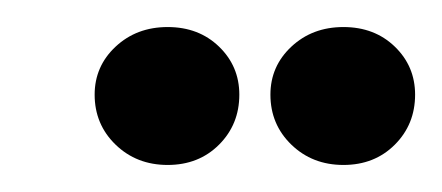

<svg xmlns="http://www.w3.org/2000/svg" viewBox="-20 -672 327 142"><path d="M104 -550Q81 -550 65.5 -565Q50 -580 50 -602Q50 -623 65.5 -637.5Q81 -652 104 -652Q127 -652 142 -637.5Q157 -623 157 -602Q157 -580 142 -565Q127 -550 104 -550ZM234 -550Q211 -550 195.5 -565Q180 -580 180 -602Q180 -623 195.5 -637.5Q211 -652 234 -652Q257 -652 272 -637.5Q287 -623 287 -602Q287 -580 272 -565Q257 -550 234 -550Z"/></svg>

Font: Alumni Sans Thin ExtraBold
Style: Italic
Weight: 800
Italic angle: -8°
Version: Version 1.016